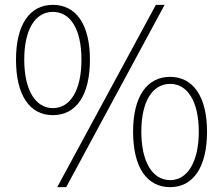

<svg xmlns="http://www.w3.org/2000/svg" viewBox="-20 -759 920 792"><path d="M198 -284C294 -284 351 -365 351 -513C351 -658 294 -739 198 -739C103 -739 46 -658 46 -513C46 -365 103 -284 198 -284ZM198 -313C126 -313 80 -388 80 -513C80 -638 126 -710 198 -710C271 -710 316 -638 316 -513C316 -388 271 -313 198 -313ZM216 13H253L659 -739H623ZM682 13C776 13 834 -68 834 -216C834 -361 776 -442 682 -442C586 -442 529 -361 529 -216C529 -68 586 13 682 13ZM682 -16C609 -16 563 -91 563 -216C563 -341 609 -413 682 -413C753 -413 800 -341 800 -216C800 -91 753 -16 682 -16Z"/></svg>

Font: Noto Sans CJK HK Thin
Style: Regular
Weight: 100
Designer: Ryoko NISHIZUKA 西塚涼子 (kana, bopomofo & ideographs); Paul D. Hunt (Latin, Greek & Cyrillic); Sandoll Communications 산돌커뮤니
Foundry: Adobe
Version: Version 2.004;hotconv 1.0.118;makeotfexe 2.5.65603